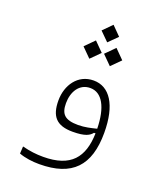

<svg xmlns="http://www.w3.org/2000/svg" viewBox="-157 -756 901 1073"><g transform="rotate(20 293.0 -220.0)"><path d="M205.6 217.3C401.9 217.3 488.3 123.5 488.3 -70.8C488.3 -237.8 428.2 -326.2 333.5 -326.2C239.7 -326.2 185.5 -245.1 185.5 -154.3C185.5 -60.1 223.1 -16.6 319.3 -16.6C393.6 -16.6 418.9 -32.2 434.1 -51.8L443.4 -52.2C439.5 91.8 377.4 171.4 212.4 171.4C170.9 171.4 133.8 167 87.9 155.3L85.4 198.2C121.6 211.9 165.5 217.3 205.6 217.3ZM443.4 -79.6C410.6 -71.3 374.5 -62.5 335.4 -62.5C256.3 -62.5 230.5 -89.4 230.5 -154.3C230.5 -222.2 265.1 -280.3 330.1 -280.3C400.4 -280.3 440.9 -206.1 443.4 -79.6ZM268.1 -432.1 322.3 -486.3 268.1 -541 213.9 -486.3ZM390.1 -432.1 444.3 -486.3 390.1 -541 335.9 -486.3ZM330.6 -552.2 382.8 -604 330.6 -656.7 278.3 -604Z"/></g></svg>

Font: Cascadia Code PL ExtraLight
Style: Regular
Weight: 200
Monospace: yes
Designer: Aaron Bell
Foundry: Saja Typeworks
Version: Version 2404.023